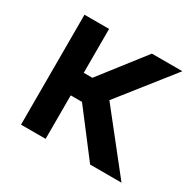

<svg xmlns="http://www.w3.org/2000/svg" viewBox="-121 -663 816 799"><g transform="rotate(30 287.0 -264.0)"><path d="M241.7 -209H187.5V0H69.3V-528.3H187.5V-317.4H229L393.1 -528.3H539.6L336.9 -272L552.2 0H401.4Z"/></g></svg>

Font: Roboto Medium
Style: Regular
Weight: 500
Designer: Google
Version: Version 2.134; 2016; ttfautohint (v1.6)